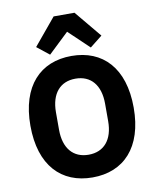

<svg xmlns="http://www.w3.org/2000/svg" viewBox="-102 -1034 918 1124"><g transform="rotate(-10 357.0 -472.0)"><path d="M295 -956 163 -797 236 -739 357 -854 478 -739 551 -797 419 -956ZM357 12C542 12 664 -112 664 -349C664 -586 542 -710 357 -710C172 -710 50 -586 50 -349C50 -112 172 12 357 12ZM357 -123C266 -123 211 -186 211 -297V-401C211 -512 266 -575 357 -575C448 -575 503 -512 503 -401V-297C503 -186 448 -123 357 -123Z"/></g></svg>

Font: LVC Sans
Style: Bold
Weight: 700
Designer: Mike Abbink, Paul van der Laan, Pieter van Rosmalen
Foundry: Bold Monday
Version: Version 3.0